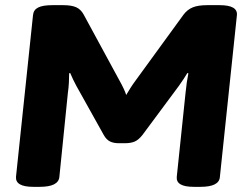

<svg xmlns="http://www.w3.org/2000/svg" viewBox="-20 -722 962 744"><path d="M109 2Q39 2 42 -37L108 -664Q110 -684 128 -693Q146 -702 183 -702H225Q257 -702 275 -694Q293 -686 304 -666L444 -408Q452 -394 459 -379Q466 -364 469 -354Q476 -366 485.5 -381Q495 -396 504 -408L691 -665Q706 -685 727 -693.5Q748 -702 783 -702H831Q902 -702 898 -663L832 -36Q829 2 757 2H731Q661 2 665 -37L699 -362Q703 -404 710 -438L706 -439Q693 -417 673 -389L532 -199Q517 -180 502 -173.5Q487 -167 463 -167H441Q420 -167 406 -174Q392 -181 382 -199L276 -389Q270 -400 263.5 -413.5Q257 -427 252 -439L248 -438Q248 -424 247 -403Q246 -382 243 -362L210 -36Q206 2 134 2Z"/></svg>

Font: Asap Semi Expanded Semi Expanded ExtraBold
Style: Italic
Weight: 800
Width: 6
Italic angle: -6°
Designer: Pablo Cosgaya
Foundry: Omnibus-Type
Version: Version 3.001; ttfautohint (v1.8.4.7-5d5b)